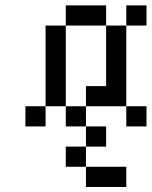

<svg xmlns="http://www.w3.org/2000/svg" viewBox="-20 -482 578 732"><path d="M76.9 -76.9H153.8V0H76.9ZM153.8 -153.8H230.8V-76.9H153.8ZM153.8 -230.8H230.8V-153.8H153.8ZM153.8 -307.7H230.8V-230.8H153.8ZM153.8 -384.6H230.8V-307.7H153.8ZM230.8 -461.5H307.7V-384.6H230.8ZM307.7 -461.5H384.6V-384.6H307.7ZM461.5 -461.5H538.5V-384.6H461.5ZM384.6 -384.6H461.5V-307.7H384.6ZM384.6 -307.7H461.5V-230.8H384.6ZM384.6 -230.8H461.5V-153.8H384.6ZM384.6 -153.8H461.5V-76.9H384.6ZM230.8 -76.9H307.7V0H230.8ZM307.7 -153.8H384.6V-76.9H307.7ZM461.5 -76.9H538.5V0H461.5ZM307.7 0H384.6V76.9H307.7ZM230.8 76.9H307.7V153.8H230.8ZM307.7 153.8H384.6V230.8H307.7ZM384.6 153.8H461.5V230.8H384.6Z"/></svg>

Font: Jacquarda Bastarda 9
Style: Regular
Weight: 400
Designer: Sarah Cadigan-Fried
Version: Version 1.000; ttfautohint (v1.8.4.7-5d5b)